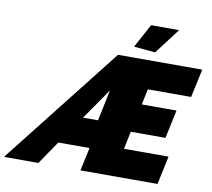

<svg xmlns="http://www.w3.org/2000/svg" viewBox="-175 -1025 1252 1133"><g transform="rotate(10 451.5 -458.0)"><path d="M478 -710H983L946 -540H687L667 -446H875L839 -276H631L609 -170H876L840 0H378L408 -139H221L126 0H-80ZM429 -309 468 -495 339 -309ZM691 -762 563 -774 640 -916H808Z"/></g></svg>

Font: Raleway Black
Style: Italic
Weight: 900
Italic angle: -12°
Designer: Matt McInerney, Pablo Impallari, Rodrigo Fuenzalida
Foundry: Matt McInerney, Pablo Impallari, Rodrigo Fuenzalida
Version: Version 4.101;RELEASE